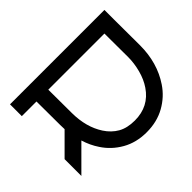

<svg xmlns="http://www.w3.org/2000/svg" viewBox="-203 -974 1149 1149"><g transform="rotate(45 372.0 -399.5)"><path d="M343 -800Q224 -800 125 -799H43V0H143V-124L343 -125Q361 -125 379 -126L506 1H648L498 -149Q554 -166 600 -197Q663 -238 701.5 -305.5Q740 -373 740 -460.5Q740 -548 702 -616Q664 -684 601 -726Q491 -800 343 -800ZM343 -700Q395 -700 449.5 -685.5Q504 -671 545 -643Q640 -579 640 -460Q640 -396 615.5 -353Q591 -310 545 -280Q462 -226 343 -225L143 -224V-699Q242 -700 343 -700Z"/></g></svg>

Font: Serreria Sobria
Style: Medium
Weight: 500
Version: Version 001.000